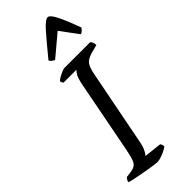

<svg xmlns="http://www.w3.org/2000/svg" viewBox="-318 -990 1021 1021"><g transform="rotate(-45 193.0 -479.0)"><path d="M174 0Q165 0 139.5 -4Q114 -8 83 -13.5Q52 -19 26 -24.5Q0 -30 -10 -34Q-8 -42 -3.5 -49Q1 -56 5 -59L35 -63Q57 -66 69.5 -74Q82 -82 89.5 -102.5Q97 -123 105 -164L184 -573Q193 -619 204.5 -635Q216 -651 218 -652H121Q119 -655 116.5 -659Q114 -663 113 -671Q120 -678 133.5 -685.5Q147 -693 160.5 -698.5Q174 -704 180 -704H374Q378 -700 382 -691Q386 -682 386 -670L337 -657Q303 -647 290 -629Q277 -611 269 -571L184 -136Q179 -111 170 -93.5Q161 -76 154 -68L253 -57Q255 -54 258 -47.5Q261 -41 261 -34Q245 -21 218.5 -10.5Q192 0 174 0ZM175 -769Q165 -773 157.5 -779.5Q150 -786 148 -792Q209 -867 249 -912.5Q289 -958 307 -958Q324 -958 346.5 -912Q369 -866 396 -792Q391 -786 385 -779Q379 -772 368 -769L294 -869Z"/></g></svg>

Font: Texturina 72pt 72pt Medium
Style: Italic
Weight: 500
Italic angle: -11°
Designer: Guillermo Torres Carreño
Foundry: Omnibus-Type
Version: Version 1.002; ttfautohint (v1.8.3)